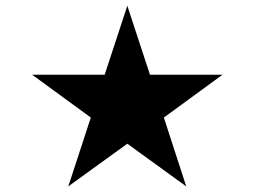

<svg xmlns="http://www.w3.org/2000/svg" viewBox="-20 -835 887 670"><path d="M92.3 -574.2H345.2L424.3 -814.9L503.4 -574.2H756.3L551.8 -424.8L629.9 -184.6L424.3 -333.5L218.3 -184.6L296.9 -424.8Z"/></svg>

Font: Sahel SemiBold WOL
Style: SemiBold-WOL
Weight: 600
Foundry: Saber Rastikerdar (saber.rastikerdar@gmail.com)
Version: Version 3.4.0